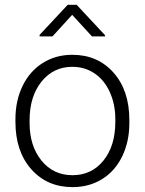

<svg xmlns="http://www.w3.org/2000/svg" viewBox="-20 -765 600 795"><path d="M43.9 -272Q43.9 -348.1 73.5 -409.2Q103 -470.2 157 -504.2Q210.9 -538.1 279.3 -538.1Q384.8 -538.1 450.2 -464.1Q515.6 -390.1 515.6 -268.1V-255.9Q515.6 -179.2 486.1 -117.9Q456.5 -56.6 402.8 -23.4Q349.1 9.8 280.3 9.8Q175.3 9.8 109.6 -64.2Q43.9 -138.2 43.9 -260.3ZM102.5 -255.9Q102.5 -161.1 151.6 -100.3Q200.7 -39.6 280.3 -39.6Q359.4 -39.6 408.4 -100.3Q457.5 -161.1 457.5 -260.7V-272Q457.5 -332.5 435.1 -382.8Q412.6 -433.1 372.1 -460.7Q331.5 -488.3 279.3 -488.3Q201.2 -488.3 151.9 -427Q102.5 -365.7 102.5 -266.6ZM415 -619.1V-614.3H360.8L278.8 -703.6L197.3 -614.3H144V-620.6L260.3 -745.1H297.4Z"/></svg>

Font: RobotoDraft Light
Style: Regular
Weight: 300
Version: Version 2.001151; 2014